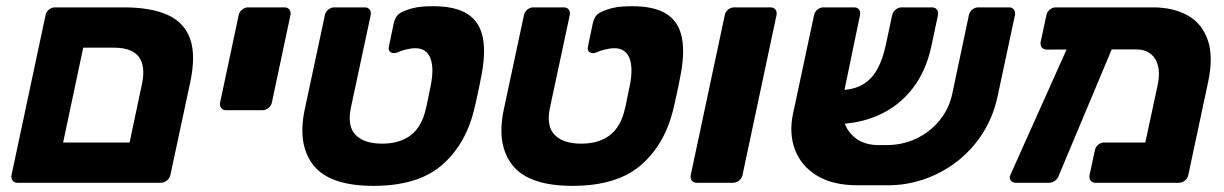

<svg xmlns="http://www.w3.org/2000/svg" viewBox="-20 -595 3986 625"><path d="M37 0Q26.4 0 20.9 -7.2Q15.5 -14.5 17.5 -25.1L128.3 -545.9Q130.3 -556.5 139.3 -563.8Q148.4 -571 159 -571H382.9Q471 -571 525.4 -546.6Q579.9 -522.1 598.9 -468.6Q618 -415 599.1 -326.4L534.7 -25.7Q532.7 -15.7 523.7 -7.9Q514.6 0 503.4 0ZM185.5 -131.1H401.8L442.1 -321.4Q454.3 -378.9 432.3 -409.4Q410.3 -439.9 349.2 -439.9H250.9Z M716 -236.2Q705.4 -236.2 699.9 -243.5Q694.5 -250.7 696.5 -261.4L757 -545.9Q759 -556.5 768.1 -563.8Q777.1 -571 787.8 -571H906Q916.6 -571 922.1 -563.8Q927.5 -556.5 925.5 -545.9L865 -261.4Q863 -250.7 853.9 -243.5Q844.9 -236.2 834.2 -236.2Z M1195.6 10Q1054 10 1000.8 -56.5Q947.5 -123 971.9 -238.4L1037.6 -545.9Q1039.6 -556.5 1048.7 -563.8Q1057.8 -571 1068.4 -571H1167.2Q1177.9 -571 1183.3 -563.8Q1188.7 -556.5 1186.7 -545.9L1122 -243.4Q1109.9 -184 1137.7 -155.7Q1165.5 -127.4 1223.9 -127.4Q1281.6 -127.4 1317.4 -155.1Q1353.1 -182.7 1365.8 -239.6Q1368.8 -250.2 1371.4 -264.2Q1374 -278.1 1377.1 -292.6Q1380.3 -307 1382.3 -317Q1393.6 -375.4 1380.6 -406.7Q1367.6 -438 1331.9 -438Q1318.2 -438 1301 -433.8Q1283.7 -429.6 1272.5 -423.9Q1260 -419.5 1251.4 -425.1Q1242.7 -430.6 1246 -443.8L1261.7 -519.2Q1263.7 -529.5 1269.4 -539.3Q1275 -549.1 1287.7 -555.4Q1304 -563.7 1327.2 -569.2Q1350.4 -574.8 1389.2 -574.8Q1463.4 -574.8 1502.8 -548.9Q1542.2 -523 1552 -470.9Q1561.7 -418.9 1545.5 -340.8Q1544.5 -333.8 1541.3 -319.1Q1538.1 -304.4 1534.6 -287.7Q1531 -271 1527.8 -256.8Q1524.6 -242.6 1522.6 -234.6Q1493.4 -120.5 1415.6 -55.2Q1337.9 10 1195.6 10Z M1843.6 10Q1702 10 1648.8 -56.5Q1595.5 -123 1619.9 -238.4L1685.6 -545.9Q1687.6 -556.5 1696.7 -563.8Q1705.8 -571 1716.4 -571H1815.2Q1825.9 -571 1831.3 -563.8Q1836.7 -556.5 1834.7 -545.9L1770 -243.4Q1757.9 -184 1785.7 -155.7Q1813.5 -127.4 1871.9 -127.4Q1929.6 -127.4 1965.4 -155.1Q2001.1 -182.7 2013.8 -239.6Q2016.8 -250.2 2019.4 -264.2Q2022 -278.1 2025.1 -292.6Q2028.3 -307 2030.3 -317Q2041.6 -375.4 2028.6 -406.7Q2015.6 -438 1979.9 -438Q1966.2 -438 1949 -433.8Q1931.7 -429.6 1920.5 -423.9Q1908 -419.5 1899.4 -425.1Q1890.7 -430.6 1894 -443.8L1909.7 -519.2Q1911.7 -529.5 1917.4 -539.3Q1923 -549.1 1935.7 -555.4Q1952 -563.7 1975.2 -569.2Q1998.4 -574.8 2037.2 -574.8Q2111.4 -574.8 2150.8 -548.9Q2190.2 -523 2200 -470.9Q2209.7 -418.9 2193.5 -340.8Q2192.5 -333.8 2189.3 -319.1Q2186.1 -304.4 2182.6 -287.7Q2179 -271 2175.8 -256.8Q2172.6 -242.6 2170.6 -234.6Q2141.4 -120.5 2063.6 -55.2Q1985.9 10 1843.6 10Z M2248 0Q2237.4 0 2231.9 -7.2Q2226.5 -14.5 2228.5 -25.1L2339.3 -545.9Q2341.3 -556.5 2350.3 -563.8Q2359.4 -571 2370 -571H2488.2Q2498.9 -571 2504.3 -563.8Q2509.7 -556.5 2507.7 -545.9L2397 -25.1Q2395 -14.5 2385.9 -7.2Q2376.9 0 2366.2 0Z M2863.9 -122.7Q2917.2 -122.4 2962.4 -143.7Q3007.5 -165.1 3038.4 -202.9Q3069.2 -240.7 3079.5 -288.2L3134.1 -546.5Q3136.1 -557.1 3145.2 -564.1Q3154.3 -571 3164.9 -571H3264.4Q3275 -571 3280.4 -563.8Q3285.9 -556.5 3283.9 -545.9L3227.6 -282.5Q3213.4 -215.1 3178.9 -161.2Q3144.4 -107.2 3095.1 -69.2Q3045.9 -31.2 2987.2 -11.2Q2928.6 8.9 2865.5 8.1H2771.6Q2690.5 8.1 2639.1 -23.4Q2587.6 -54.9 2567.8 -107.8Q2547.9 -160.8 2561.4 -224.5L2629.9 -545.9Q2631.9 -556.5 2640.9 -563.8Q2650 -571 2660.6 -571H2760.1Q2770.7 -571 2776.2 -564.1Q2781.6 -557.1 2779.6 -546.5L2727.9 -297.1Q2710.1 -213.2 2743 -168Q2775.9 -122.7 2839.5 -122.7ZM2688.7 -190.8 2711.5 -301.5Q2758.4 -302.2 2788.4 -319.9Q2818.4 -337.6 2836.2 -370.6Q2854 -403.5 2863.6 -449.2L2883.9 -544.6Q2886.5 -556.5 2895.6 -563.8Q2904.6 -571 2915.3 -571H3014.1Q3024.7 -571 3030.2 -563.1Q3035.6 -555.3 3033 -544.6L3012.4 -447.4Q2995.4 -365.6 2951.7 -308.3Q2908 -251 2841.4 -220.7Q2774.9 -190.4 2688.7 -190.8Z M3678.2 -434.3 3387.1 -433.6Q3376.5 -433.6 3371.1 -440.9Q3365.6 -448.1 3367.6 -458.8L3386.3 -545.9Q3388.3 -556.5 3397.3 -563.8Q3406.4 -571 3417 -571H3732.5Q3798.7 -571 3845.6 -545.1Q3892.5 -519.1 3911.4 -465.1Q3930.4 -411 3912.5 -327L3848.1 -25.1Q3846.1 -14.5 3837.1 -7.2Q3828 0 3817.4 0H3546.2Q3535.6 0 3530.2 -7.2Q3524.7 -14.5 3526.7 -25.1L3544.1 -106Q3546.1 -116.6 3554.9 -123.9Q3563.6 -131.1 3574.2 -131.1H3708.2L3748.6 -318.9Q3756.3 -355.9 3749.3 -381.7Q3742.4 -407.5 3724 -420.9Q3705.6 -434.3 3678.2 -434.3ZM3286.9 0Q3276.6 0 3270.4 -7.4Q3264.3 -14.9 3268.9 -25.5L3468.5 -470.8Q3473.1 -481.4 3481.6 -488.3Q3490.1 -495.1 3500 -494.4L3594.1 -493.3Q3604.7 -492.9 3610.6 -483.7Q3616.5 -474.5 3611.5 -464.3L3427.4 -25.5Q3424.6 -14.9 3415.2 -7.4Q3405.7 0 3395.5 0Z"/></svg>

Font: Rubik Light
Style: Italic
Weight: 300
Italic angle: -12°
Designer: Hubert and Fischer
Foundry: Hubert and Fischer
Version: Version 2.300;gftools[0.9.30]